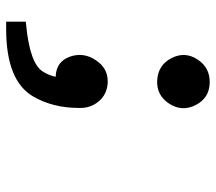

<svg xmlns="http://www.w3.org/2000/svg" viewBox="-58 -483 678 602"><g transform="rotate(90 281.0 -182.0)"><path d="M220.7 -17.6Q172.9 -18.6 157.2 -63.5Q152.3 -78.1 152.3 -92.8Q152.3 -119.1 168.9 -143.6Q193.4 -180.7 234.4 -180.7H240.2Q286.1 -177.7 308.6 -136.7Q317.4 -120.1 318.4 -99.6Q318.4 -96.7 318.4 -89.8Q318.4 -9.8 283.2 51.8Q234.4 137.7 71.3 137.7H57.6H47.9V76.2L56.6 75.2Q180.7 63.5 205.1 21.5Q216.8 2.9 220.7 -17.6ZM162.1 -380.9Q140.6 -422.9 166.5 -462.4Q192.4 -502 240.2 -500.5Q288.1 -499 309.6 -456.1Q331.1 -413.1 304.7 -373Q278.3 -333 231 -335.9Q183.6 -338.9 162.1 -380.9Z"/></g></svg>

Font: Hopone
Style: Regular
Weight: 400
Foundry: SIL International (SIL)
Version: Version 1.00 September 3, 2015, initial release